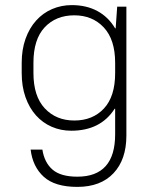

<svg xmlns="http://www.w3.org/2000/svg" viewBox="-20 -526 610 752"><path d="M259 -14Q218 -14 182.5 -29.5Q147 -45 121 -74Q95 -103 80 -145Q65 -187 65 -240V-280Q65 -332 80 -374Q95 -416 121.5 -445.5Q148 -475 184 -490.5Q220 -506 261 -506Q318 -506 361 -483Q404 -460 431 -415H433L439 -500H475V5Q475 99 424.5 152.5Q374 206 283 206Q195 206 151.5 166.5Q108 127 100 60H146Q154 111 186 138.5Q218 166 283 166Q431 166 431 0V-100H429Q374 -14 259 -14ZM271 -54Q343 -54 387 -101Q431 -148 431 -240V-280Q431 -371 386.5 -418.5Q342 -466 271 -466Q199 -466 155 -419Q111 -372 111 -280V-240Q111 -149 155.5 -101.5Q200 -54 271 -54Z"/></svg>

Font: PT Root UI Light
Style: Regular
Weight: 300
Designer: Vitaly Kuzmin
Foundry: ParaType Ltd.
Version: Version 2.000G